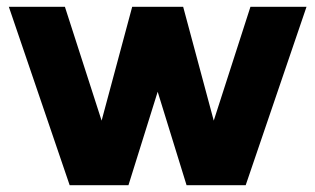

<svg xmlns="http://www.w3.org/2000/svg" viewBox="-20 -545 927 565"><path d="M882 -525H717L609 -190L519 -525H369L279 -190L171 -525H6L185 0H358L444 -275L529 0H703Z"/></svg>

Font: RT Raleway ExtraBold
Style: Regular
Weight: 400
Designer: Matt McInerney, Pablo Impallari, Rodrigo Fuenzalida — Edited by Milan Moffatt in April 2016
Foundry: Matt McInerney, Pablo Impallari, Rodrigo Fuenzalida — Edited by Milan Moffatt in April 2016
Version: Version 3.001